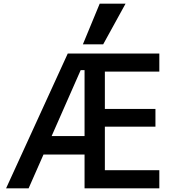

<svg xmlns="http://www.w3.org/2000/svg" viewBox="-20 -1020 951 1040"><path d="M13 0 347 -730H843V-632H548V-430H822V-334H548V-98H843V0H438V-640H417L135 0ZM169 -183V-283H498V-183ZM539 -780H429L520 -1000H660Z"/></svg>

Font: M PLUS 2 Medium
Style: Regular
Weight: 500
Designer: Coji Morishita
Foundry: UNDERFOREST DESIGN
Version: Version 1.001